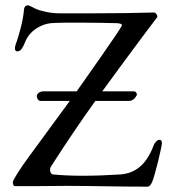

<svg xmlns="http://www.w3.org/2000/svg" viewBox="-20 -696 643 721"><path d="M28 -11C28 -11 29 3 35 3H112C150 3 191 2 231 2C320 2 419 5 533 5C543 5 547 -4 551 -12C562 -36 588 -147 588 -158C588 -167 585 -171 579 -171C569 -171 560 -158 557 -150C531 -81 492 -46 433 -41C386 -38 337 -36 292 -36C248 -36 208 -38 179 -41C172 -42 168 -50 168 -58C168 -62 169 -67 171 -70C234 -168 285 -243 338 -317H463C478 -317 487 -326 494 -339C494 -347 491 -353 481 -353H364C407 -413 453 -474 509 -550L570 -631C574 -636 565 -649 559 -649C485 -647 411 -646 328 -646H202C168 -646 129 -656 116 -662C105 -667 90 -676 85 -676C80 -676 71 -674 70 -659C67 -617 50 -562 43 -541C40 -533 36 -522 36 -514C36 -508 39 -503 45 -503C60 -503 68 -523 73 -535C91 -584 139 -606 171 -609C196 -611 234 -611 273 -611C326 -611 383 -610 419 -609C434 -608 438 -605 438 -601C438 -593 287 -380 268 -353H142C130 -353 118 -344 118 -335C118 -329 123 -317 132 -317H242C194 -252 145 -185 86 -104C63 -73 28 -21 28 -11Z"/></svg>

Font: EB Garamond
Style: Regular
Weight: 400
Designer: Georg Duffner and Octavio Pardo
Foundry: Georg Duffner
Version: Version 1.000;PS 001.000;hotconv 1.0.88;makeotf.lib2.5.64775